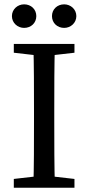

<svg xmlns="http://www.w3.org/2000/svg" viewBox="-20 -874 411 894"><path d="M92.3 -744.1C124.6 -744.1 149.1 -767.3 149.1 -799C149.1 -830.7 124.6 -853.8 92.3 -853.8C61.9 -853.8 35.5 -830.7 35.5 -799C35.5 -767.3 61.9 -744.1 92.3 -744.1ZM278.8 -744.1C309.1 -744.1 335.5 -767.3 335.5 -799C335.5 -830.7 309.1 -853.8 278.8 -853.8C246.5 -853.8 222 -830.7 222 -799C222 -767.3 246.5 -744.1 278.8 -744.1ZM44.3 0H326.7V-40.8L195.7 -55.8H175.2L44.3 -40.8V0ZM135.3 0H235.7C232.7 -103 232.7 -207 232.7 -310V-359.3C232.7 -464.3 232.7 -568.3 235.7 -669.3H135.3C138.3 -566.3 138.3 -462.3 138.3 -359.3V-310C138.3 -205 138.3 -101 135.3 0ZM44.3 -628.5 175.2 -613.5H195.7L326.7 -628.5V-669.3H44.3V-628.5Z"/></svg>

Font: Source Serif Variable
Style: Regular
Weight: 389
Designer: Frank Grießhammer
Foundry: Adobe Systems Incorporated
Version: Version 3.001;hotconv 1.0.111;makeotfexe 2.5.65597